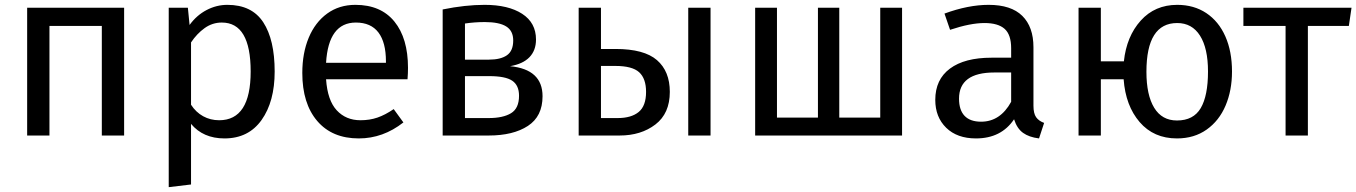

<svg xmlns="http://www.w3.org/2000/svg" viewBox="-20 -559 5595 792"><path d="M400 -452H184V0H92V-527H492V0H400Z M1113 -264Q1113 -140 1059 -64Q1005 12 906 12Q818 12 768 -48V202L676 213V-527H755L762 -456Q791 -496 832 -517.5Q873 -539 918 -539Q1019 -539 1066 -467Q1113 -395 1113 -264ZM1014 -264Q1014 -466 895 -466Q856 -466 824 -443Q792 -420 768 -384V-127Q788 -96 818 -79.5Q848 -63 884 -63Q1014 -63 1014 -264Z M1661 -232H1325Q1331 -145 1369 -104Q1407 -63 1467 -63Q1505 -63 1537 -74Q1569 -85 1604 -109L1644 -54Q1560 12 1460 12Q1350 12 1288.5 -60Q1227 -132 1227 -258Q1227 -340 1253.5 -403.5Q1280 -467 1329.5 -503Q1379 -539 1446 -539Q1551 -539 1607 -470Q1663 -401 1663 -279Q1663 -256 1661 -232ZM1572 -306Q1572 -384 1541 -425Q1510 -466 1448 -466Q1335 -466 1325 -300H1572Z M2218 -162Q2218 -79 2157.5 -39.5Q2097 0 1996 0H1806V-520Q1899 -539 1979 -539Q2077 -539 2134 -502Q2191 -465 2191 -396Q2191 -351 2164 -323Q2137 -295 2084 -286Q2218 -273 2218 -162ZM1898 -462V-313H1997Q2045 -313 2071 -331Q2097 -349 2097 -392Q2097 -432 2068 -450Q2039 -468 1980 -468Q1938 -468 1898 -462ZM2121 -164Q2121 -207 2093 -226Q2065 -245 1998 -245H1898V-72H1996Q2055 -72 2088 -92Q2121 -112 2121 -164Z M2743 -180Q2743 -91 2683.5 -45.5Q2624 0 2536 0H2367V-527H2459V-357H2519Q2637 -357 2690 -311Q2743 -265 2743 -180ZM2911 -527V0H2819V-527ZM2645 -180Q2645 -235 2616.5 -261Q2588 -287 2518 -287H2459V-72H2528Q2584 -72 2614.5 -97Q2645 -122 2645 -180Z M3701 0H3095V-527H3185V-74H3354V-527H3442V-74H3611V-527H3701Z M4287 -52 4266 12Q4225 7 4200 -11Q4175 -29 4163 -67Q4110 12 4006 12Q3928 12 3883 -32Q3838 -76 3838 -147Q3838 -231 3898.5 -276Q3959 -321 4070 -321H4151V-360Q4151 -416 4124 -440Q4097 -464 4041 -464Q3983 -464 3899 -436L3876 -503Q3974 -539 4058 -539Q4151 -539 4197 -493.5Q4243 -448 4243 -364V-123Q4243 -91 4254 -75.5Q4265 -60 4287 -52ZM4151 -139V-260H4082Q3936 -260 3936 -152Q3936 -105 3959 -81Q3982 -57 4027 -57Q4106 -57 4151 -139Z M5062 -264Q5062 -186 5035.5 -123.5Q5009 -61 4957.5 -24.5Q4906 12 4835 12Q4739 12 4681 -55.5Q4623 -123 4615 -232H4521V0H4429V-527H4521V-306H4616Q4627 -409 4685.5 -474Q4744 -539 4836 -539Q4905 -539 4956 -505Q5007 -471 5034.5 -409Q5062 -347 5062 -264ZM4963 -264Q4963 -360 4930 -412Q4897 -464 4836 -464Q4709 -464 4709 -263Q4709 -167 4741 -114.5Q4773 -62 4835 -62Q4903 -62 4933 -113Q4963 -164 4963 -264Z M5544 -452H5375V0H5283V-452H5109V-527H5555Z"/></svg>

Font: FiraGOUPP
Style: Medium
Weight: 400
Designer: bBox Type
Foundry: bBox Type GmbH
Version: Version 1.001